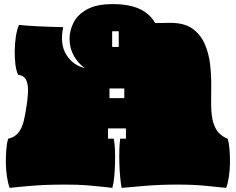

<svg xmlns="http://www.w3.org/2000/svg" viewBox="-20 -896 1146 933"><path d="M27 17Q19 -4 14 -36Q9 -68 8.5 -102.5Q8 -137 10.5 -169Q13 -201 20 -222Q52 -229 69.5 -251.5Q87 -274 95 -306.5Q103 -339 108 -374Q114 -411 116 -445.5Q118 -480 108.5 -504Q99 -528 68 -533Q59 -551 55 -582Q51 -613 51.5 -648.5Q52 -684 57 -717.5Q62 -751 72 -775Q108 -771 158 -768.5Q208 -766 287 -764Q270 -682 302 -630.5Q334 -579 392 -565Q359 -589 338.5 -625.5Q318 -662 318 -707Q318 -748 337.5 -786.5Q357 -825 403 -850.5Q449 -876 527 -876Q607 -876 657.5 -853Q708 -830 734 -784Q753 -784 771.5 -784.5Q790 -785 808 -785Q876 -785 915.5 -756.5Q955 -728 975 -682Q995 -636 1001 -583Q1007 -530 1006.5 -479.5Q1006 -429 1006 -392Q1006 -333 1017 -298.5Q1028 -264 1046.5 -247Q1065 -230 1086 -222Q1093 -201 1095.5 -169Q1098 -137 1097.5 -102.5Q1097 -68 1092 -36Q1087 -4 1079 17Q1038 13 980.5 7Q923 1 842 1Q759 1 685.5 7Q612 13 571 17Q567 -4 564 -36Q561 -68 560 -102.5Q559 -137 560 -169Q561 -201 564 -222H592V-272H505V-222H533Q537 -201 538.5 -169Q540 -137 539 -102.5Q538 -68 535 -36Q532 -4 526 17Q499 14 468.5 10.5Q438 7 397.5 4Q357 1 298 1Q205 1 138 6.5Q71 12 27 17ZM525 -668H557V-744H525ZM512 -419H584V-466H512Z"/></svg>

Font: Oi
Style: Regular
Weight: 400
Designer: Kostas Bartsokas, Mohamad Dakak
Foundry: Foundry5
Version: Version 4.000